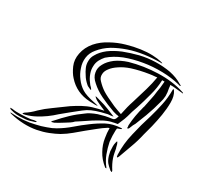

<svg xmlns="http://www.w3.org/2000/svg" viewBox="-191 -622 785 757"><g transform="rotate(30 201.0 -243.5)"><path d="M53 -293Q64 -268 78 -253Q117 -209 178 -206Q238 -203 197 -211Q156 -219 137 -231Q118 -243 104 -262Q90 -280 83 -302Q75 -324 78 -347Q81 -370 97 -389Q116 -413 144 -430Q172 -446 204 -457Q236 -468 272 -473Q308 -478 343 -478H351Q351 -478 351 -479Q351 -480 343 -482Q327 -486 303 -487Q278 -488 250 -484Q221 -480 190 -471Q158 -462 129 -446Q98 -430 76 -405Q54 -379 48 -348Q42 -318 53 -293ZM457 -440 451 -443Q427 -458 394 -465Q361 -471 326 -470Q291 -469 257 -461Q222 -452 191 -440Q160 -427 137 -410Q114 -392 103 -372Q94 -358 94 -343Q93 -327 99 -313Q105 -299 114 -286Q122 -272 138 -258Q140 -255 150 -251Q159 -246 160 -248Q161 -249 155 -256Q148 -262 143 -270Q132 -284 126 -301Q120 -317 121 -333Q121 -348 128 -362Q135 -375 144 -385Q169 -407 206 -422Q243 -436 285 -443Q326 -450 369 -449Q412 -448 447 -439Q457 -435 458 -438Q460 -438 457 -440ZM428 -199Q421 -167 409 -135Q396 -100 388 -77L385 -71Q383 -68 382 -69Q381 -69 380 -72L379 -79Q377 -128 389 -177Q400 -226 416 -276Q425 -307 432 -340Q439 -372 439 -410Q439 -413 441 -413Q442 -413 443 -411L445 -409Q457 -391 457 -362Q457 -334 452 -303Q447 -273 440 -244Q432 -216 428 -199ZM370 -58Q377 -37 392 -14L393 -10Q394 -8 392 -8Q391 -8 387 -10Q385 -10 384 -12Q372 -22 365 -30Q357 -39 351 -58Q349 -65 347 -76L346 -98Q346 -108 348 -115Q349 -123 352 -123Q353 -123 354 -119Q356 -116 357 -112L359 -104Q360 -99 361 -98L365 -77Q367 -67 370 -58ZM-9 -27 -30 -26H-51Q-58 -26 -71 -28H-80Q-80 -26 -77 -24Q-74 -22 -72 -22Q-58 -18 -46 -17Q-34 -16 -11 -18Q-4 -18 6 -20Q15 -22 23 -25Q31 -27 35 -29Q39 -31 36 -33Q34 -33 25 -32Q16 -30 13 -29Q0 -28 -9 -27ZM348 -360Q338 -326 327 -290Q318 -264 310 -224Q292 -230 272 -238Q227 -258 210 -269Q193 -280 177 -297Q166 -308 167 -323Q167 -337 178 -351Q188 -365 208 -378Q227 -391 254 -400Q289 -411 328 -417Q340 -419 355 -420L362 -421Q357 -391 348 -360ZM303 -110Q307 -83 321 -58Q334 -33 361 -11L363 -10H367Q368 -10 365 -14Q349 -34 340 -58Q331 -82 326 -107Q323 -133 324 -157Q325 -163 325 -167L329 -169L340 -173Q343 -175 343 -176Q343 -177 341 -177H337Q302 -175 275 -161Q247 -146 222 -127Q196 -108 172 -87Q148 -66 119 -49Q104 -40 83 -33Q62 -25 38 -20Q14 -14 -12 -12Q-39 -10 -65 -12Q-70 -13 -70 -12Q-70 -10 -66 -9Q-33 -1 -3 0Q26 1 53 -4Q79 -9 102 -18Q125 -27 143 -37Q165 -50 184 -66L221 -97Q239 -112 257 -126Q274 -140 293 -152L299 -154Q299 -132 303 -110ZM352 -278Q364 -315 373 -350Q383 -386 384 -419V-421H395Q395 -416 394 -410Q393 -392 389 -372Q387 -352 383 -335Q380 -318 377 -306Q375 -294 373 -290L371 -281L368 -270L363 -245Q362 -235 360 -224Q358 -205 358 -201L359 -194Q358 -188 360 -188Q364 -188 366 -192Q368 -198 369 -199Q371 -203 373 -209L379 -220L399 -271Q413 -309 422 -345Q426 -357 427 -374Q427 -391 423 -408Q423 -415 421 -421H434Q456 -419 476 -417Q480 -416 481 -417Q482 -417 480 -419L475 -421Q422 -438 358 -436Q293 -434 233 -417Q202 -407 180 -391Q158 -374 148 -355Q137 -336 141 -316Q144 -296 164 -279Q186 -259 215 -245Q244 -231 280 -218Q296 -213 307 -212L303 -201Q299 -192 290 -191Q274 -189 260 -186Q245 -182 231 -178Q217 -173 205 -167Q193 -161 186 -155Q159 -136 137 -115Q114 -93 94 -70Q93 -69 90 -66Q86 -62 88 -60Q89 -60 95 -62Q100 -63 101 -64Q108 -68 117 -73Q125 -78 135 -84L154 -96Q163 -102 168 -108Q172 -110 188 -121Q204 -132 224 -145Q243 -157 264 -168Q285 -178 299 -180Q301 -181 319 -184L332 -215L337 -230Q343 -254 352 -278ZM247 -203Q235 -208 226 -212Q223 -213 217 -216L203 -223Q196 -227 192 -231Q188 -234 189 -235Q190 -236 203 -232Q216 -228 234 -223Q252 -217 290 -201L278 -199L266 -198Q235 -191 218 -185Q200 -179 185 -170Q170 -160 157 -149Q144 -138 132 -129L98 -101Q82 -86 64 -73Q46 -60 27 -50Q7 -39 -16 -33Q-20 -32 -22 -32Q-25 -31 -27 -32Q-28 -34 -22 -39Q-2 -51 18 -72Q39 -92 62 -108Q72 -115 88 -127Q103 -138 121 -151Q139 -163 159 -174Q179 -185 199 -191Q226 -199 247 -203Z"/></g></svg>

Font: mr_AkronimG
Style: Regular
Weight: 400
Version: Version 1.002 April 14, 2020